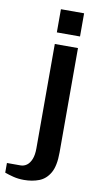

<svg xmlns="http://www.w3.org/2000/svg" viewBox="-158 -725 521 979"><g transform="rotate(10 102.5 -235.0)"><path d="M40 210Q10 210 -15.5 203.5Q-41 197 -60 190V140H10Q28 140 42.5 129.5Q57 119 66 97Q75 75 75 40V-500H195V40Q195 110 174 146.5Q153 183 118 196.5Q83 210 40 210ZM75 -560V-680H195V-560Z"/></g></svg>

Font: Cuprum
Style: Regular
Weight: 400
Designer: Jovanny Lemonad
Foundry: Jovanny Lemonad
Version: Version 3.000